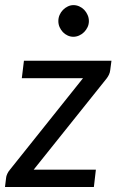

<svg xmlns="http://www.w3.org/2000/svg" viewBox="-29 -750 473 770"><path d="M0 0ZM413 -468.5Q412 -459 407.8 -450.2Q403.5 -441.5 398 -434.5L106 -69.5H355.5L347.5 0H-9L-4.5 -37Q-4 -43.5 0 -52.5Q4 -61.5 10.5 -69L304 -436.5H58.5L67 -506.5H418ZM327.5 -665.5Q327.5 -652.5 322.2 -641.2Q317 -630 308.2 -621.2Q299.5 -612.5 288.2 -607.5Q277 -602.5 265 -602.5Q253.5 -602.5 242.5 -607.5Q231.5 -612.5 223.2 -621.2Q215 -630 210 -641.2Q205 -652.5 205 -665.5Q205 -678.5 210 -690Q215 -701.5 223.5 -710.2Q232 -719 243 -724.2Q254 -729.5 265.5 -729.5Q277.5 -729.5 288.8 -724.5Q300 -719.5 308.5 -710.8Q317 -702 322.2 -690.2Q327.5 -678.5 327.5 -665.5Z"/></svg>

Font: Lato
Style: Italic
Weight: 400
Italic angle: -7°
Designer: Lukasz Dziedzic
Foundry: tyPoland Lukasz Dziedzic
Version: Version 2.007; 2014-02-27